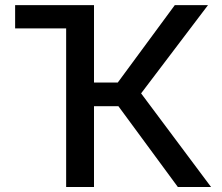

<svg xmlns="http://www.w3.org/2000/svg" viewBox="-20 -748 888 768"><path d="M297.9 -727.5V-634.3H40.5V-727.5ZM244.6 0V-727.5H356V-418H451.2L679.2 -727.5H812L544.4 -374.5L824.2 0H691.4L453.6 -323.2H356V0Z"/></svg>

Font: Inter 17pt Medium
Style: Regular
Weight: 500
Version: Version 4.001;git-66647c0bb